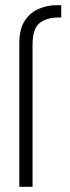

<svg xmlns="http://www.w3.org/2000/svg" viewBox="-20 -720 271 740"><path d="M216 -652.5H204Q161.5 -652.5 133.5 -631.8Q105.5 -611 105.5 -547V0H54.5V-552.5Q54.5 -609 76 -641Q97.5 -673 130.8 -686.5Q164 -700 198 -700H216Z"/></svg>

Font: Overused Grotesk Light
Style: Regular
Weight: 300
Version: Version 0.004